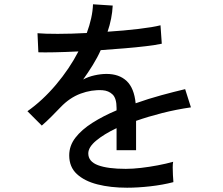

<svg xmlns="http://www.w3.org/2000/svg" viewBox="-20 -832 1040 896"><path d="M573 44Q496 44 435 28.5Q374 13 338.5 -20Q303 -53 303 -107Q303 -152 332 -189.5Q361 -227 411.5 -259Q462 -291 524 -317V-328Q524 -373 505.5 -391Q487 -409 458 -411Q407 -414 356 -395Q305 -376 263 -332Q245 -313 220 -288Q195 -263 175 -246L108 -313Q179 -363 241.5 -437Q304 -511 346 -592Q285 -589 234.5 -588Q184 -587 159 -588L155 -677Q187 -674 249.5 -674Q312 -674 385 -678Q398 -713 405.5 -747Q413 -781 414 -812L506 -806Q503 -745 482 -684Q559 -689 626.5 -697Q694 -705 729 -714L735 -628Q707 -622 661.5 -616.5Q616 -611 561.5 -606.5Q507 -602 450 -598Q435 -564 413 -528.5Q391 -493 368 -461Q392 -474 421.5 -480.5Q451 -487 477 -487Q536 -487 571 -454Q606 -421 613 -350Q672 -371 732.5 -387.5Q793 -404 844 -416L871 -331Q802 -321 737 -304.5Q672 -288 615 -268V-131H524V-234Q465 -206 428.5 -175.5Q392 -145 392 -116Q392 -78 437.5 -61Q483 -44 567 -44Q599 -44 638 -48.5Q677 -53 716.5 -60.5Q756 -68 788 -77Q786 -68 786 -50.5Q786 -33 787 -15Q788 3 789 14Q789 17 789 18Q739 31 681 37.5Q623 44 573 44Z"/></svg>

Font: Zen Kaku Gothic New Medium
Style: Regular
Weight: 500
Designer: Yoshimichi Ohira
Foundry: Positype
Version: Version 1.002